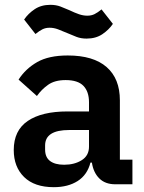

<svg xmlns="http://www.w3.org/2000/svg" viewBox="-20 -764 599 796"><path d="M458 0Q416 0 391.5 -24.5Q367 -49 361 -90H355Q342 -39 302 -13.5Q262 12 203 12Q123 12 80 -30Q37 -72 37 -142Q37 -223 95 -262.5Q153 -302 260 -302H349V-340Q349 -384 326 -408Q303 -432 252 -432Q207 -432 179.5 -412.5Q152 -393 133 -366L57 -434Q86 -479 134 -506.5Q182 -534 261 -534Q367 -534 422 -486Q477 -438 477 -348V-102H529V0ZM246 -81Q289 -81 319 -100Q349 -119 349 -156V-225H267Q167 -225 167 -161V-144Q167 -112 187.5 -96.5Q208 -81 246 -81ZM339 -604Q316 -604 297.5 -611Q279 -618 261 -626Q238 -636 220.5 -642.5Q203 -649 186 -649Q169 -649 156 -642.5Q143 -636 127 -623L80 -683Q97 -708 124 -726Q151 -744 189 -744Q212 -744 230.5 -737Q249 -730 267 -722Q290 -711 307.5 -705Q325 -699 342 -699Q359 -699 372 -705.5Q385 -712 401 -725L448 -665Q431 -640 404 -622Q377 -604 339 -604Z"/></svg>

Font: IBM Plex Sans Thai Looped SemiBold
Style: Regular
Weight: 600
Designer: Mike Abbink, Paul van der Laan, Pieter van Rosmalen, Ben Mitchell, Mark Frömberg
Foundry: Bold Monday
Version: Version 1.1